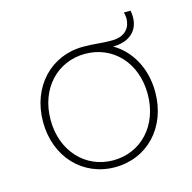

<svg xmlns="http://www.w3.org/2000/svg" viewBox="-94 -713 811 810"><g transform="rotate(-15 311.5 -307.5)"><path d="M312 3C453 3 557 -106 557 -260C557 -364 509 -448 435 -491C505 -491 548 -529 548 -590C548 -599 547 -608 545 -618H516C518 -610 520 -601 520 -592C520 -557 501 -517 436 -517C385 -517 365 -523 312 -523C172 -523 67 -414 67 -260C67 -106 172 3 312 3ZM312 -27C192 -27 100 -122 100 -260C100 -398 192 -492 312 -492C433 -492 524 -398 524 -260C524 -122 433 -27 312 -27Z"/></g></svg>

Font: Chess Sans ExtraLight
Style: Regular
Weight: 275
Designer: Wolf Bōese
Foundry: Wolf Bōese
Version: Version 7.223;Glyphs 3.3 (3306)